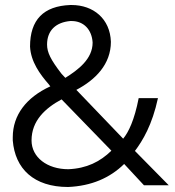

<svg xmlns="http://www.w3.org/2000/svg" viewBox="-20 -747 698 767"><path d="M555 -7H654L519 -144C550 -185 588 -248 611 -355H534C517 -267 493 -218 472 -193L285 -388C361 -428 423 -490 423 -580C420 -672 353 -727 266 -727H261C154 -723 100 -668 100 -561C103 -501 139 -451 175 -410L181 -402C85 -358 31 -287 31 -199V-186C40 -73 115 0 252 0C345 -4 419 -36 476 -92ZM261 -663H266C315 -663 347 -628 350 -577C350 -511 292 -468 241 -436L226 -452C182 -509 168 -538 168 -569C168 -626 204 -658 261 -663ZM226 -350 425 -145C380 -101 326 -74 253 -71C168 -71 106 -119 106 -186C106 -265 161 -315 226 -350Z"/></svg>

Font: Spoqa Han Sans Neo
Style: Regular
Weight: 400
Designer: [Spoqa Han Sans Neo] Dong-huui Kim ___ Younghwa Kang ___ Yujin Lee ___ [Noto Sans] Ryoko NISHIZUKA ____ (kana & ideograp
Foundry: Spoqa (http://www.spoqa-han-sans.com)
Version: Version 1.100;hotconv 1.0.109;makeotfexe 2.5.65596